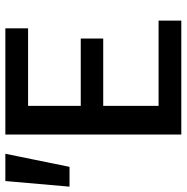

<svg xmlns="http://www.w3.org/2000/svg" viewBox="-23 -688 698 718"><g transform="rotate(-90 326.0 -329.0)"><path d="M8 -658H110L61 -418H-13ZM608 -85V0H182V-658H579V-573H289V-376H541V-292H289V-85Z"/></g></svg>

Font: Ysabeau Infant Semibold
Style: Regular
Weight: 600
Designer: Christian Thalmann (Catharsis Fonts)
Version: Version 0.003